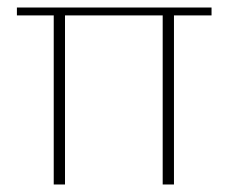

<svg xmlns="http://www.w3.org/2000/svg" viewBox="-20 -491 606 511"><path d="M123 0V-450H25V-471H543V-450H443V0H413V-450H153V0Z"/></svg>

Font: Panamera Thin
Style: Regular
Weight: 100
Designer: Bastien Sozeau
Foundry: NBR — Bastien Sozeau
Version: Version 3.003;gftools[0.9.33]